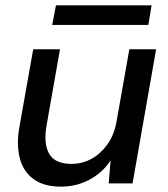

<svg xmlns="http://www.w3.org/2000/svg" viewBox="-20 -685 628 717"><path d="M208 12Q144 12 105.5 -16Q67 -44 54 -94Q41 -144 52 -208L104 -501H204L154 -217Q142 -149 163.5 -111Q185 -73 247 -73Q287 -73 321 -91.5Q355 -110 380.5 -145Q406 -180 415 -230L463 -501H563L475 0H386L393 -86Q363 -40 314 -14Q265 12 208 12ZM175 -592 189 -665H546L534 -592Z"/></svg>

Font: DM Sans 18pt Medium
Style: Italic
Weight: 500
Italic angle: -10°
Designer: Colophon Foundry, Jonny Pinhorn
Foundry: Colophon Foundry
Version: Version 4.004;gftools[0.9.30]